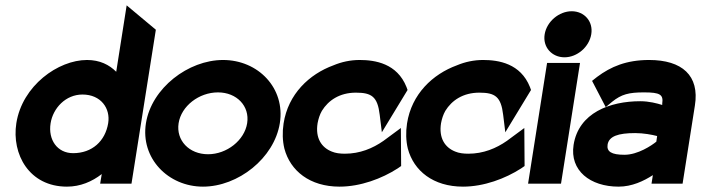

<svg xmlns="http://www.w3.org/2000/svg" viewBox="-20 -686 2618 717"><path d="M41 -226C23 -110 89 11 230 11C280 11 324 -8 360 -36L354 0H471L562 -575L453 -666L414 -418C388 -444 353 -462 305 -462C197 -462 63 -366 41 -226ZM169 -226C178 -282 225 -333 288 -333C357 -333 393 -281 384 -226C373 -159 324 -114 253 -114C194 -114 159 -164 169 -226Z M525 -226C504 -95 608 11 738 11C869 11 1004 -95 1025 -226C1046 -357 944 -462 813 -462C683 -462 546 -357 525 -226ZM647 -226C657 -290 723 -341 794 -341C864 -341 913 -290 903 -226C893 -162 827 -110 757 -110C686 -110 637 -162 647 -226Z M1039 -225C1034 -192 1035 -160 1042 -131C1064 -48 1137 11 1248 11C1326 11 1406 -19 1465 -57L1478 -66L1477 -208L1412 -160C1372 -132 1324 -112 1268 -112C1250 -112 1233 -114 1219 -120C1181 -135 1157 -170 1166 -226C1169 -242 1174 -258 1182 -272C1206 -311 1248 -340 1309 -340C1368 -340 1390 -325 1398 -257L1406 -192L1502 -350L1498 -361C1463 -449 1381 -462 1323 -462C1289 -462 1256 -455 1225 -442C1135 -409 1056 -335 1039 -225Z M1500 -225C1495 -192 1496 -160 1503 -131C1525 -48 1598 11 1709 11C1787 11 1867 -19 1926 -57L1939 -66L1938 -208L1873 -160C1833 -132 1785 -112 1729 -112C1711 -112 1694 -114 1680 -120C1642 -135 1618 -170 1627 -226C1630 -242 1635 -258 1643 -272C1667 -311 1709 -340 1770 -340C1829 -340 1851 -325 1859 -257L1867 -192L1963 -350L1959 -361C1924 -449 1842 -462 1784 -462C1750 -462 1717 -455 1686 -442C1596 -409 1517 -335 1500 -225Z M2014 -558C2006 -510 2041 -472 2088 -472C2135 -472 2180 -510 2188 -558C2196 -606 2162 -644 2115 -644C2068 -644 2022 -606 2014 -558ZM1952 0H2075L2146 -451H2023Z M2122 -145C2107 -49 2184 11 2290 11C2340 11 2384 -10 2418 -32L2413 0H2529L2575 -292C2593 -404 2527 -462 2404 -462C2319 -462 2261 -437 2210 -399L2191 -384L2242 -286L2266 -306C2301 -334 2328 -341 2385 -341C2445 -341 2458 -333 2453 -299V-294C2434 -300 2404 -308 2371 -308C2258 -308 2141 -265 2122 -145ZM2249 -146C2254 -177 2288 -189 2352 -189C2383 -189 2415 -183 2434 -178L2431 -157C2414 -143 2362 -108 2312 -108C2263 -108 2245 -120 2249 -146Z"/></svg>

Font: Charger Pro
Style: UltraNarObl
Weight: 900
Designer: Jasper
Foundry: Cannot Into Space Fonts
Version: Version 1.09